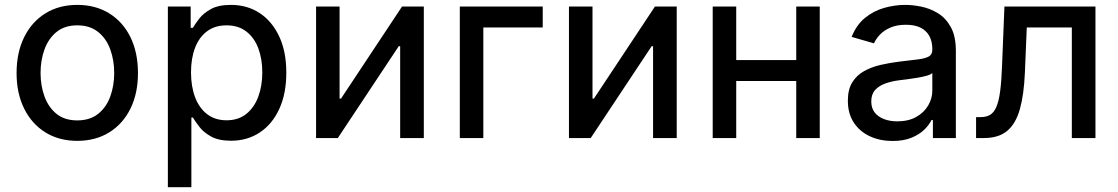

<svg xmlns="http://www.w3.org/2000/svg" viewBox="-20 -573 4642 797"><path d="M300.8 11.7Q225.1 11.7 168.5 -23.4Q111.8 -58.6 80.3 -122.1Q48.8 -185.5 48.8 -269.5Q48.8 -355 80.3 -418.7Q111.8 -482.4 168.5 -517.6Q225.1 -552.7 300.8 -552.7Q376.5 -552.7 433.3 -517.6Q490.2 -482.4 521.5 -418.7Q552.7 -355 552.7 -269.5Q552.7 -185.5 521.5 -122.1Q490.2 -58.6 433.3 -23.4Q376.5 11.7 300.8 11.7ZM300.8 -73.2Q353 -73.2 387.2 -100.3Q421.4 -127.4 437.7 -172.4Q454.1 -217.3 454.1 -270Q454.1 -322.8 437.7 -367.9Q421.4 -413.1 387.2 -440.4Q353 -467.8 300.8 -467.8Q248.5 -467.8 214.8 -440.4Q181.2 -413.1 164.8 -368.2Q148.4 -323.2 148.4 -270Q148.4 -217.3 164.8 -172.4Q181.2 -127.4 214.8 -100.3Q248.5 -73.2 300.8 -73.2Z M676.8 204.1V-545.9H771.5V-457.5H780.8Q790 -473.6 807.1 -495.8Q824.2 -518.1 855.5 -535.4Q886.7 -552.7 938.5 -552.7Q1005.9 -552.7 1057.4 -519Q1108.9 -485.4 1138.7 -422.4Q1168.5 -359.4 1168.5 -271.5Q1168.5 -184.1 1139.2 -120.6Q1109.9 -57.1 1058.1 -22.9Q1006.3 11.2 939 11.2Q888.2 11.2 856.7 -6.1Q825.2 -23.4 807.9 -46.1Q790.5 -68.8 780.8 -85H774.4V204.1ZM920.4 -73.7Q969.7 -73.7 1002.7 -100.3Q1035.6 -127 1052.2 -171.9Q1068.8 -216.8 1068.8 -272.5Q1068.8 -327.6 1052.5 -371.8Q1036.1 -416 1002.9 -441.9Q969.7 -467.8 920.4 -467.8Q872.1 -467.8 839.4 -443.1Q806.6 -418.5 789.8 -374.8Q772.9 -331.1 772.9 -272.5Q772.9 -213.9 790 -168.9Q807.1 -124 840.1 -98.9Q873 -73.7 920.4 -73.7Z M1739.3 0H1641.1V-381.3H1635.3L1382.3 0H1292V-545.9H1389.6V-163.6H1395.5L1648.9 -545.9H1739.3Z M2232.9 -545.9V-459H1986.3V0H1888.7V-545.9Z M2789.1 0H2690.9V-381.3H2685.1L2432.1 0H2341.8V-545.9H2439.5V-163.6H2445.3L2698.7 -545.9H2789.1Z M3308.6 -323.7V-236.8H3011.7V-323.7ZM3036.1 -545.9V0H2938.5V-545.9ZM3382.8 -545.9V0H3285.2V-545.9Z M3685.1 12.2Q3633.3 12.2 3591.3 -7.1Q3549.3 -26.4 3524.4 -63.7Q3499.5 -101.1 3499.5 -154.8Q3499.5 -201.7 3517.8 -231.2Q3536.1 -260.7 3566.9 -277.8Q3597.7 -294.9 3635 -303.5Q3672.4 -312 3710.9 -316.9Q3759.8 -322.8 3790 -326.4Q3820.3 -330.1 3835.2 -338.4Q3850.1 -346.7 3850.1 -366.2V-369.1Q3850.1 -401.4 3837.6 -423.8Q3825.2 -446.3 3801 -458.3Q3776.9 -470.2 3740.2 -470.2Q3703.1 -470.2 3676.5 -458.7Q3649.9 -447.3 3633.1 -429.7Q3616.2 -412.1 3607.9 -393.1L3515.1 -419.9Q3535.2 -469.7 3570.3 -498.5Q3605.5 -527.3 3649.4 -540Q3693.4 -552.7 3738.3 -552.7Q3768.6 -552.7 3804.4 -545.4Q3840.3 -538.1 3873 -518.3Q3905.8 -498.5 3926.8 -460.7Q3947.8 -422.9 3947.8 -361.3V0H3852.5V-74.7H3846.7Q3836.9 -54.2 3816.2 -34.2Q3795.4 -14.2 3762.9 -1Q3730.5 12.2 3685.1 12.2ZM3704.6 -69.3Q3751 -69.3 3783.4 -87.6Q3815.9 -106 3833 -135.3Q3850.1 -164.6 3850.1 -196.8V-270Q3844.2 -263.7 3827.1 -258.8Q3810.1 -253.9 3788.1 -250.2Q3766.1 -246.6 3745.4 -243.9Q3724.6 -241.2 3711.9 -239.7Q3681.2 -235.8 3654.8 -226.3Q3628.4 -216.8 3612.5 -199.2Q3596.7 -181.6 3596.7 -151.9Q3596.7 -124.5 3610.6 -106.4Q3624.5 -88.4 3648.9 -78.9Q3673.3 -69.3 3704.6 -69.3Z M4031.7 0V-86.9H4050.8Q4074.2 -86.9 4089.8 -96.2Q4105.5 -105.5 4115.7 -128.7Q4126 -151.9 4131.6 -193.8Q4137.2 -235.8 4139.6 -301.3L4149.4 -545.9H4527.3V0H4429.2V-459H4242.2L4234.4 -272Q4230.5 -180.2 4213.4 -119.6Q4196.3 -59.1 4160.6 -29.5Q4125 0 4064.5 0Z"/></svg>

Font: Inter Cardless
Style: Regular
Weight: 400
Designer: Rasmus Andersson
Foundry: rsms
Version: Version 4.001;git-9221beed3